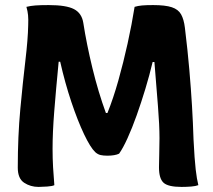

<svg xmlns="http://www.w3.org/2000/svg" viewBox="-20 -728 840 756"><path d="M194 1Q187 5 166 6.5Q145 8 132 8Q100 8 75 -8.5Q50 -25 50 -68Q50 -191 60 -298.5Q70 -406 80 -490Q90 -574 91 -628Q92 -652 90.5 -668Q89 -684 84 -701Q100 -705 119 -706.5Q138 -708 172 -708Q241 -708 271.5 -692Q302 -676 308 -638Q321 -554 344 -459.5Q367 -365 397 -283H403Q426 -340 446 -411Q466 -482 482.5 -557Q499 -632 510 -701Q523 -705 539 -706.5Q555 -708 583 -708Q631 -708 656.5 -699.5Q682 -691 693 -671.5Q704 -652 708 -619Q719 -529 725.5 -453.5Q732 -378 736 -311Q740 -244 742 -179Q746 -100 750.5 -61Q755 -22 761 1Q751 5 733 6.5Q715 8 695 8Q642 8 624 -8.5Q606 -25 606 -69Q606 -86 607 -120.5Q608 -155 608 -184Q608 -235 602 -309.5Q596 -384 588 -484H581Q569 -433 552.5 -378.5Q536 -324 518 -273.5Q500 -223 482 -183.5Q464 -144 449 -123Q441 -119 429 -117Q417 -115 403 -115Q387 -115 376 -117.5Q365 -120 355 -129Q336 -147 311 -199.5Q286 -252 261 -326.5Q236 -401 217 -485H211Q200 -371 193.5 -288.5Q187 -206 187 -142Q187 -104 189 -69Q191 -34 194 1Z"/></svg>

Font: Recursive Sn Csl St
Style: Bold
Weight: 700
Version: Version 1.079;hotconv 1.0.112;makeotfexe 2.5.65598; ttfautoh